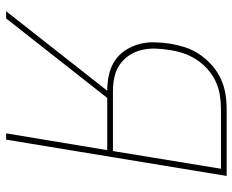

<svg xmlns="http://www.w3.org/2000/svg" viewBox="-88 -688 775 640"><g transform="rotate(90 300.0 -367.5)"><path d="M17 0 282 -337Q255 -337 229.5 -342.5Q204 -348 183 -361.5Q162 -375 148 -396Q134 -417 127 -441.5Q120 -466 120.5 -493Q121 -520 125 -546Q129 -571 137 -596Q145 -621 160 -643.5Q175 -666 195.5 -684.5Q216 -703 240 -714.5Q264 -726 290 -730.5Q316 -735 341 -735H566L445 0H424L480 -337H306L41 0ZM282 -356H483L542 -716H341Q318 -716 294.5 -712Q271 -708 249 -697.5Q227 -687 208.5 -670Q190 -653 177 -632.5Q164 -612 156.5 -589Q149 -566 146 -543Q142 -520 141.5 -496Q141 -472 146.5 -450Q152 -428 164.5 -409.5Q177 -391 195 -378.5Q213 -366 236 -361Q259 -356 282 -356Z"/></g></svg>

Font: Iosevka Curly Thin Extended
Style: Italic
Weight: 100
Width: 7
Italic angle: -9°
Monospace: yes
Designer: Belleve Invis
Foundry: Belleve Invis
Version: Version 11.1.0; ttfautohint (v1.8.3)